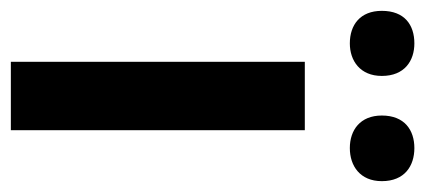

<svg xmlns="http://www.w3.org/2000/svg" viewBox="-248 -600 784 354"><g transform="rotate(90 144.0 -423.0)"><path d="M-13 -735C-13 -695 13 -676 47 -676C79 -676 107 -695 107 -735C107 -777 79 -795 47 -795C13 -795 -13 -777 -13 -735ZM180 -735C180 -695 207 -676 240 -676C273 -676 301 -695 301 -735C301 -777 273 -795 240 -795C207 -795 180 -777 180 -735ZM207 -51V-593H81V-51Z"/></g></svg>

Font: Noto Sans Tamil UI SemiBold
Style: Regular
Weight: 600
Designer: Jelle Bosma - Monotype Design Team
Foundry: Monotype Imaging Inc.
Version: Version 2.004